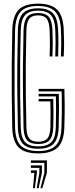

<svg xmlns="http://www.w3.org/2000/svg" viewBox="-20 -827 407 1044"><path d="M187.8 7.2Q114.2 7.2 81.4 -25.5Q48.5 -58.2 46.5 -133.8Q44.8 -219.2 44 -304.8Q43.2 -390.2 43.9 -479.1Q44.5 -568 46.8 -663.5Q48.8 -738.2 80.6 -772.8Q112.5 -807.2 187.2 -807.2Q255.8 -807.2 289.2 -775.8Q322.8 -744.2 326.5 -667.5Q328.2 -630.8 328.4 -594.2Q328.5 -557.8 326.5 -520H311.2Q312.8 -552.5 313 -589.2Q313.2 -626 311.2 -666.5Q307.8 -736.5 278.4 -765.5Q249 -794.5 187.2 -794.5Q120 -794.5 92 -763.1Q64 -731.8 62 -663Q60 -572.8 59.2 -485.6Q58.5 -398.5 59.2 -311.4Q60 -224.2 62 -133.8Q63.8 -62.8 94 -34.1Q124.2 -5.5 187.8 -5.5Q252.2 -5.5 282.1 -34.8Q312 -64 314.2 -133.8Q315.8 -175 316.1 -210.5Q316.5 -246 316.2 -276.1Q316 -306.2 315.2 -330.2H190V-343.8H330.2Q331.5 -307 331.8 -255.8Q332 -204.5 329.8 -133Q327 -55.5 292.5 -24.1Q258 7.2 187.8 7.2ZM187.8 -18.2Q130.2 -18.2 104.6 -44.8Q79 -71.2 77.2 -134Q75.2 -224 74.2 -308.8Q73.2 -393.5 74.1 -480.1Q75 -566.8 77.2 -662.5Q79 -728 105 -754.9Q131 -781.8 187.2 -781.8Q242.2 -781.8 267.6 -755.2Q293 -728.8 295.8 -665.8Q297.8 -626.8 297.6 -591.6Q297.5 -556.5 296 -520H280.5Q282 -556.2 282.1 -591.4Q282.2 -626.5 280.5 -664.8Q278 -722.2 255.9 -745.6Q233.8 -769 187.2 -769Q139.2 -769 116.8 -745Q94.2 -721 92.8 -662Q90.2 -566 89.5 -479.1Q88.8 -392.2 89.6 -307.8Q90.5 -223.2 92.8 -134.5Q94.2 -78.8 116 -54.9Q137.8 -31 187.8 -31Q236.5 -31 259.2 -54.4Q282 -77.8 283.5 -135Q284.8 -179.2 284.8 -225.9Q284.8 -272.5 284 -303H190V-316.5H299.8Q300.8 -285 300.8 -241Q300.8 -197 299 -134.2Q296.8 -71.8 271.2 -45Q245.8 -18.2 187.8 -18.2ZM187.8 -43.8Q145.5 -43.8 127.4 -64.5Q109.2 -85.2 108 -135Q106 -224.5 105 -309.4Q104 -394.2 104.9 -480.8Q105.8 -567.2 108 -661.5Q109.5 -713 127.4 -734.6Q145.2 -756.2 187.2 -756.2Q226.8 -756.2 244.9 -735.5Q263 -714.8 265.2 -664Q266.8 -626.2 266.8 -592.4Q266.8 -558.5 265.2 -520H249.8Q250.8 -545.8 251.1 -568.9Q251.5 -592 251.2 -614.9Q251 -637.8 249.8 -662.8Q247.8 -708 233.5 -725.8Q219.2 -743.5 187.2 -743.5Q153.8 -743.5 139.2 -725.2Q124.8 -707 123.5 -661.2Q121 -567.8 120.2 -482.4Q119.5 -397 120.4 -312.2Q121.2 -227.5 123.5 -135.2Q124.5 -92.2 138.9 -74.4Q153.2 -56.5 187.8 -56.5Q222.8 -56.5 237.8 -74.2Q252.8 -92 254.2 -136.2Q255.2 -177.5 254.9 -214.9Q254.5 -252.2 253.8 -275.8H190V-289.2H269.5Q270 -266 270.5 -226.1Q271 -186.2 269.5 -135.5Q268 -85.5 249.1 -64.6Q230.2 -43.8 187.8 -43.8ZM199.8 196.5 221.2 113V58.5H148V45H235V113L210 196.5ZM159.5 196.5 166.8 113H148V99.5H180.5V113L169.5 196.5ZM179.5 196.5 194 113V85.8H148V72.2H207.8V113L189.8 196.5Z"/></svg>

Font: Big Shoulders Inline Display Thin Medium
Style: Regular
Weight: 500
Version: Version 2.002